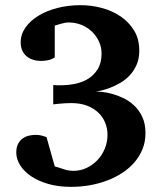

<svg xmlns="http://www.w3.org/2000/svg" viewBox="-20 -707 627 743"><path d="M543 -191.9Q543 -159.2 532 -131.3Q521 -103.5 501.5 -80.3Q481.9 -57.1 454.8 -39.1Q427.7 -21 395.8 -8.8Q363.8 3.4 327.9 9.8Q292 16.1 254.9 16.1Q206.1 16.1 167 4.9Q127.9 -6.3 100.3 -25.1Q72.8 -43.9 57.9 -67.6Q43 -91.3 43 -116.2Q43 -137.2 50 -150.4Q57.1 -163.6 68.1 -171.4Q79.1 -179.2 92.3 -182.1Q105.5 -185.1 117.2 -185.1Q130.4 -185.1 141.1 -182.4Q151.9 -179.7 160.2 -175.8L191.9 -63Q208.5 -58.6 226.6 -52.2Q244.6 -45.9 265.1 -45.9Q291 -45.9 314.7 -56.9Q338.4 -67.9 356.4 -86.7Q374.5 -105.5 385.3 -131.1Q396 -156.7 396 -186Q396 -209.5 387.2 -231.7Q378.4 -253.9 360.8 -270.8Q343.3 -287.6 317.1 -297.9Q291 -308.1 255.9 -308.1Q244.6 -308.1 232.4 -307.4Q220.2 -306.6 210 -305.7Q197.8 -304.2 186 -303.2V-377.9Q194.3 -377 200.7 -377H213.9Q242.2 -377 270.5 -382.6Q298.8 -388.2 321.5 -402.3Q344.2 -416.5 358.6 -440.2Q373 -463.9 373 -500Q373 -523.9 363.3 -545.7Q353.5 -567.4 336.4 -584Q319.3 -600.6 295.9 -610.4Q272.5 -620.1 245.1 -620.1Q237.8 -620.1 228.8 -618.2Q219.7 -616.2 211.4 -613.8Q202.1 -611.3 191.9 -607.9V-484.9Q178.2 -476.1 164.1 -473.6Q149.9 -471.2 138.2 -471.2Q122.6 -471.2 108.4 -475.6Q94.2 -480 83.5 -488.8Q72.8 -497.6 66.4 -511Q60.1 -524.4 60.1 -543Q60.1 -574.2 78.6 -600.6Q97.2 -627 128.9 -646.2Q160.6 -665.5 202.6 -676.3Q244.6 -687 292 -687Q333 -687 373.5 -676.3Q414.1 -665.5 446.3 -643.8Q478.5 -622.1 498.8 -589.1Q519 -556.2 519 -511.2Q519 -479.5 508.3 -455.6Q497.6 -431.6 481 -414.3Q464.4 -397 444.1 -385.5Q423.8 -374 405 -366.9Q386.2 -359.9 371.1 -356.4Q357.4 -353.5 350.6 -353Q356.9 -352.5 372.1 -351.6Q389.2 -350.1 410.9 -344.5Q432.6 -338.9 455.8 -328.1Q479 -317.4 498.5 -299.3Q518.1 -281.2 530.5 -254.9Q543 -228.5 543 -191.9Z"/></svg>

Font: Charis SIL Viet
Style: Bold
Weight: 700
Foundry: SIL International
Version: Version 5.000